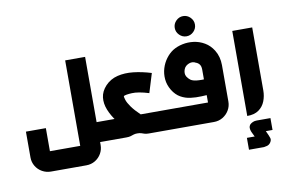

<svg xmlns="http://www.w3.org/2000/svg" viewBox="-99 -967 2051 1385"><g transform="rotate(-10 927.0 -275.0)"><path d="M184 148Q150 148 120.5 131.5Q91 115 73.5 86Q56 57 56 22V-167H202V19Q198 15 193.5 11Q189 7 185 2H441Q437 7 433 11Q429 15 424 19V-624H570V21Q570 55 553.5 84Q537 113 508 130.5Q479 148 443 148Z M1042 0V-146H1071V0ZM790 -45Q747 -85 712.5 -130.5Q678 -176 659.5 -222.5Q641 -269 646 -313Q651 -357 687 -396Q724 -435 777 -448Q830 -461 893 -454Q956 -447 1024 -426L981 -286Q903 -310 856 -307.5Q809 -305 796 -297Q795 -289 802 -267.5Q809 -246 831 -215Q853 -184 893 -146ZM570 0V-146H1052V0H927Q907 0 895.5 -4Q884 -8 873 -11.5Q862 -15 844 -15Q828 -15 816.5 -11Q805 -7 793.5 -3.5Q782 0 762 0Z M1317 -643Q1287 -643 1265 -665Q1243 -687 1243 -717Q1243 -747 1265 -769Q1287 -791 1317 -791Q1347 -791 1369 -769Q1391 -747 1391 -717Q1391 -687 1369 -665Q1347 -643 1317 -643Z M1052 0V-146H1403Q1399 -142 1394.5 -137.5Q1390 -133 1386 -129V-387Q1386 -412 1375.5 -425.5Q1365 -439 1349 -444Q1338 -451 1325.5 -451.5Q1313 -452 1301 -447.5Q1289 -443 1279 -435Q1268 -426 1262.5 -412Q1257 -398 1257 -384Q1257 -370 1264 -358Q1274 -342 1288.5 -331Q1303 -320 1335 -316.5Q1367 -313 1426 -317V-202Q1388 -200 1347.5 -198Q1307 -196 1268 -201Q1229 -206 1195.5 -225Q1162 -244 1138 -283Q1114 -323 1110.5 -364.5Q1107 -406 1118.5 -444Q1130 -482 1153 -513Q1176 -544 1205 -563Q1237 -583 1277.5 -591.5Q1318 -600 1360 -594.5Q1402 -589 1439.5 -567Q1477 -545 1502 -505Q1517 -481 1524.5 -453Q1532 -425 1532 -394V-127Q1532 -93 1515 -64Q1498 -35 1469 -17.5Q1440 0 1404 0Z M1618 241V154H1675L1660 123Q1660 123 1655.5 112.5Q1651 102 1650.5 88Q1650 74 1661 61Q1669 54 1681 48.5Q1693 43 1710 43H1810V130H1761L1776 163Q1779 170 1784 184.5Q1789 199 1777 217Q1767 232 1750 236.5Q1733 241 1728 241Z M1648 -1V-624H1794V-162Q1794 -121 1779.5 -84Q1765 -47 1733 -24Q1701 -1 1648 -1Z"/></g></svg>

Font: Mada
Style: Bold
Weight: 700
Designer: Khaled Hosny
Version: Version 1.5